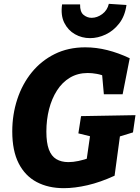

<svg xmlns="http://www.w3.org/2000/svg" viewBox="-20 -968 730 1002"><path d="M313 14Q232 14 171.5 -18Q111 -50 77.5 -115.5Q44 -181 44 -282Q44 -370 70 -449.5Q96 -529 145.5 -590Q195 -651 265.5 -686Q336 -721 425 -721Q482 -721 540 -706.5Q598 -692 657 -664L620 -476H522L512 -588L538 -566Q510 -578 485 -582.5Q460 -587 438 -587Q386 -587 345.5 -563Q305 -539 277.5 -496Q250 -453 236 -398Q222 -343 222 -281Q222 -223 235 -188Q248 -153 274 -137.5Q300 -122 337 -122Q362 -122 390 -128Q418 -134 450 -145L428 -106L453 -280L474 -251L389 -272L403 -362L687 -367L674 -277L589 -251L609 -280L578 -51Q504 -17 437 -1.5Q370 14 313 14ZM450 -769Q407 -769 371 -789.5Q335 -810 315.5 -849Q296 -888 304 -945H398Q397 -906 416 -890.5Q435 -875 458 -875Q487 -875 513.5 -894.5Q540 -914 548 -948L640 -942Q632 -884 602 -845.5Q572 -807 531.5 -788Q491 -769 450 -769Z"/></svg>

Font: Bitter Thin ExtraBold
Style: Italic
Weight: 800
Italic angle: -9°
Version: Version 2.002